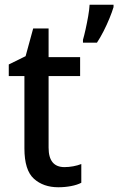

<svg xmlns="http://www.w3.org/2000/svg" viewBox="-20 -780 499 810"><path d="M252 -75Q270 -75 289 -78.5Q308 -82 323 -88V-9Q306 0 280 5Q254 10 226 10Q163 10 123 -26Q83 -62 83 -154V-459H17V-508L88 -543L120 -660H185V-539H318V-459H185V-157Q185 -75 252 -75ZM459 -750Q453 -730 442 -703Q431 -676 417 -648.5Q403 -621 389 -600H330V-612Q335 -629 341 -656Q347 -683 352 -711.5Q357 -740 358 -760H459Z"/></svg>

Font: Noto Sans Sinhala SemiCondensed Medium
Style: Regular
Weight: 500
Width: 4
Designer: Jelle Bosma - Monotype Design Team
Foundry: Monotype Imaging Inc.
Version: Version 2.006; ttfautohint (v1.8.4.7-5d5b)